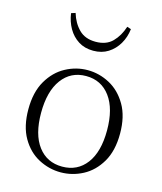

<svg xmlns="http://www.w3.org/2000/svg" viewBox="-118 -873 821 973"><g transform="rotate(15 292.5 -386.0)"><path d="M292 14Q231 14 176 -15Q121 -44 86.5 -103.5Q52 -163 52 -253Q52 -343 87 -403Q122 -463 177 -492.5Q232 -522 292 -522Q353 -522 408 -492.5Q463 -463 498 -403Q533 -343 533 -253Q533 -163 498 -103.5Q463 -44 408 -15Q353 14 292 14ZM292 -16Q372 -16 418.5 -77.5Q465 -139 465 -252Q465 -365 418.5 -428Q372 -491 292 -491Q212 -491 165.5 -428Q119 -365 119 -252Q119 -139 165.5 -77.5Q212 -16 292 -16ZM135 -779 157 -786Q172 -736 204.5 -703.5Q237 -671 292 -671Q348 -671 380 -703.5Q412 -736 428 -786L449 -779Q444 -736 423.5 -701Q403 -666 370 -645Q337 -624 292 -624Q247 -624 214 -645Q181 -666 161 -701Q141 -736 135 -779Z"/></g></svg>

Font: Noto Serif KR ExtraLight
Style: Regular
Weight: 200
Designer: Ryoko NISHIZUKA 西塚涼子 (kana & ideographs); Frank Grießhammer (Latin, Greek & Cyrillic); Wenlong ZHANG 张文龙 (bopomofo); San
Foundry: Adobe
Version: Version 2.002-H1;hotconv 1.1.0;makeotfexe 2.6.0